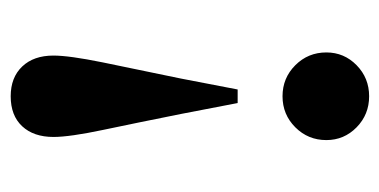

<svg xmlns="http://www.w3.org/2000/svg" viewBox="-200 -514 727 368"><g transform="rotate(-90 164.0 -329.5)"><path d="M164 -673Q200 -673 221 -651Q242 -629 242 -591Q242 -561 229 -497Q216 -433 198 -347L177 -238H151L130 -347Q113 -432 99.5 -496Q86 -560 86 -591Q86 -629 106.5 -651Q127 -673 164 -673ZM164 14Q129 14 104.5 -10Q80 -34 80 -68Q80 -103 104.5 -127.5Q129 -152 164 -152Q199 -152 223.5 -127.5Q248 -103 248 -68Q248 -34 223.5 -10Q199 14 164 14Z"/></g></svg>

Font: DeepMind Serif Text
Style: Regular
Weight: 400
Designer: Frank Grießhammer / Modifications: Colophon Foundry
Foundry: Colophon Foundry
Version: Version 5.003; ttfautohint (v1.8.2)